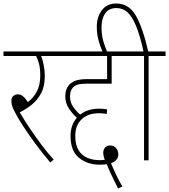

<svg xmlns="http://www.w3.org/2000/svg" viewBox="-20 -916 966 1097"><path d="M287 -4 267 12Q221 -42 181.5 -96Q142 -150 112.5 -195Q83 -240 68 -270Q54 -295 49.5 -310Q45 -325 45 -340Q45 -358 56 -367.5Q67 -377 81 -377Q97 -377 110.5 -366.5Q124 -356 139 -333Q170 -355 190 -392.5Q210 -430 210 -484Q210 -526 202.5 -553Q195 -580 186 -596H0V-622H322V-596H215Q224 -575 230 -543Q236 -511 236 -482Q236 -423 215 -383.5Q194 -344 161.5 -318Q129 -292 93 -274Q119 -229 151.5 -181Q184 -133 218.5 -87Q253 -41 287 -4Z M655 161Q645 142 632.5 116.5Q620 91 608.5 66Q597 41 590 22Q573 25 549 25Q479 25 431 -14.5Q383 -54 383 -139Q383 -202 419 -243Q392 -268 372.5 -298Q353 -328 353 -366Q353 -406 374 -430Q388 -446 411.5 -455Q435 -464 482 -464H592V-596H309V-622H733V-596H618V-438H476Q443 -438 424.5 -432.5Q406 -427 395 -414Q380 -397 380 -364Q380 -331 398.5 -305Q417 -279 438 -261Q481 -295 545 -295Q572 -295 592 -291L590 -265Q568 -269 545 -269Q482 -269 446 -234Q410 -199 410 -140Q410 -88 429 -57.5Q448 -27 479.5 -14Q511 -1 548 -1Q565 -1 579 -3Q575 -12 572.5 -22.5Q570 -33 570 -45Q570 -61 580.5 -73Q591 -85 609 -85Q629 -85 642.5 -70.5Q656 -56 656 -34Q656 -15 644 -2Q632 11 614 16Q627 48 644 83.5Q661 119 679 149Z M803 -596H720V-622H800Q779 -717 756 -771Q733 -825 706.5 -847.5Q680 -870 646 -870Q602 -870 581 -839.5Q560 -809 560 -762Q560 -717 569.5 -683.5Q579 -650 594 -615H568Q554 -647 543.5 -683.5Q533 -720 533 -764Q533 -819 562 -857.5Q591 -896 644 -896Q716 -896 755.5 -828Q795 -760 827 -622H926V-596H829V0H803Z"/></svg>

Font: Noto Sans Devanagari UI Condensed Thin
Style: Regular
Weight: 100
Width: 3
Designer: Jelle Bosma - Monotype Design Team
Foundry: Monotype Imaging Inc.
Version: Version 2.004; ttfautohint (v1.8.4.7-5d5b)